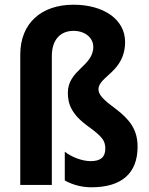

<svg xmlns="http://www.w3.org/2000/svg" viewBox="-20 -785 633 815"><path d="M511 -607C511 -704 418 -765 292 -765C157 -765 66 -688 66 -553V0H200V-547C200 -617 237 -654 292 -654C342 -654 376 -624 376 -586C376 -504 268 -488 268 -391C268 -343 284 -299 355 -248C414 -205 427 -188 427 -154C427 -118 407 -101 365 -101C329 -101 284 -118 255 -141V-19C292 2 333 10 368 10C498 10 564 -51 564 -162C564 -236 530 -278 470 -324C418 -362 398 -383 398 -406C398 -461 511 -480 511 -607Z"/></svg>

Font: Noto Sans Telugu Condensed
Style: Bold
Weight: 700
Width: 3
Designer: Jelle Bosma - Monotype Design Team
Foundry: Monotype Imaging Inc.
Version: Version 2.005